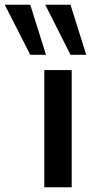

<svg xmlns="http://www.w3.org/2000/svg" viewBox="-88 -786 419 806"><path d="M98 0V-492H213V0ZM208 -556 102 -766H208L274 -556ZM39 -556 -68 -766H39L105 -556Z"/></svg>

Font: Nunito Sans 10pt Expanded SemiBold
Style: Regular
Weight: 600
Width: 7
Designer: Vernon Adams
Foundry: Vernon Adams
Version: Version 3.101;gftools[0.9.27]